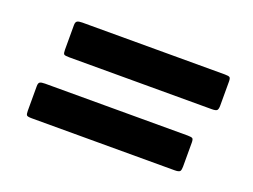

<svg xmlns="http://www.w3.org/2000/svg" viewBox="-58 -643 675 512"><g transform="rotate(20 280.0 -387.0)"><path d="M101.5 -530.5H506.5Q517.5 -530.5 520.2 -528Q523 -525.5 523 -516.5V-448Q523 -439 520.2 -435.2Q517.5 -431.5 505 -431.5H100Q88 -431.5 85.5 -434Q83 -436.5 83 -446.5V-516.5Q83 -525 87.2 -527.8Q91.5 -530.5 101.5 -530.5ZM64 -343.5H469Q480 -343.5 482.8 -341Q485.5 -338.5 485.5 -329.5V-261Q485.5 -252 482.8 -248.2Q480 -244.5 467.5 -244.5H62.5Q50.5 -244.5 48 -247.2Q45.5 -250 45.5 -259.5V-329.5Q45.5 -338.5 49.5 -341Q53.5 -343.5 64 -343.5Z"/></g></svg>

Font: Besley* Heavy
Style: Italic
Weight: 800
Italic angle: -13°
Designer: Owen Earl
Foundry: indestructible type*
Version: Version 3.000; ttfautohint (v1.8.3)